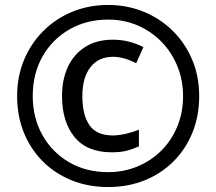

<svg xmlns="http://www.w3.org/2000/svg" viewBox="-20 -837 872 774"><path d="M416 -83Q336 -83 269 -110Q202 -137 152.5 -186.5Q103 -236 76 -303Q49 -370 49 -450Q49 -528 76.5 -594.5Q104 -661 153.5 -711Q203 -761 270 -789Q337 -817 416 -817Q492 -817 558.5 -790Q625 -763 675.5 -713.5Q726 -664 754.5 -597Q783 -530 783 -450Q783 -370 756 -303Q729 -236 679.5 -186.5Q630 -137 563 -110Q496 -83 416 -83ZM416 -143Q478 -143 533 -165.5Q588 -188 629.5 -229Q671 -270 694.5 -326.5Q718 -383 718 -450Q718 -513 695.5 -569Q673 -625 632 -667.5Q591 -710 536 -734Q481 -758 416 -758Q329 -758 260 -718.5Q191 -679 151.5 -609.5Q112 -540 112 -450Q112 -362 151 -292.5Q190 -223 258.5 -183Q327 -143 416 -143ZM431 -223Q330 -223 280 -285Q230 -347 230 -450Q230 -516 253.5 -567Q277 -618 323 -647.5Q369 -677 435 -677Q500 -677 558 -647L529 -582Q479 -608 436 -608Q377 -608 344.5 -566Q312 -524 312 -450Q312 -374 340.5 -332.5Q369 -291 435 -291Q458 -291 486.5 -297.5Q515 -304 540 -314V-247Q516 -236 491 -229.5Q466 -223 431 -223Z"/></svg>

Font: Noto Sans Telugu UI SemiBold
Style: Regular
Weight: 600
Designer: Jelle Bosma - Monotype Design Team
Foundry: Monotype Imaging Inc.
Version: Version 2.005; ttfautohint (v1.8.4.7-5d5b)